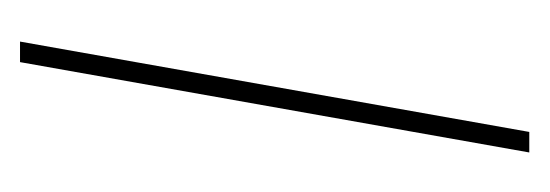

<svg xmlns="http://www.w3.org/2000/svg" viewBox="-194 -342 536 187"><g transform="rotate(-90 73.5 -248.0)"><path d="M19 0 107 -496H127L39 0Z"/></g></svg>

Font: DM Sans 28pt Thin
Style: Italic
Weight: 250
Italic angle: -10°
Version: Version 4.004;gftools[0.9.30]